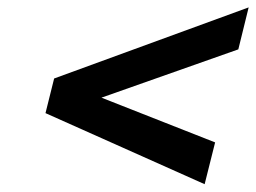

<svg xmlns="http://www.w3.org/2000/svg" viewBox="-20 -607 679 509"><path d="M522.5 -118.7 100.6 -307.1 123.5 -398.9 639.2 -587.4 611.8 -476.1 249 -348.1 550.3 -229.5Z"/></svg>

Font: Lesson One
Style: Bold Italic
Weight: 700
Italic angle: -14°
Designer: But Ko, Victor Gaultney, Annie Olsen, Julie Remington, Don Collingsworth, Eric Hays, Becca Hirsbrunner
Version: Version 1.100